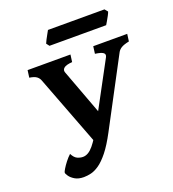

<svg xmlns="http://www.w3.org/2000/svg" viewBox="-142 -886 909 1009"><g transform="rotate(-20 312.5 -381.0)"><path d="M620.1 -574.7Q589.8 -568.4 575.7 -559.6Q561.5 -550.8 554.7 -537.6L355.5 -162.1Q323.2 -101.1 294.7 -65.4Q266.1 -29.8 241.5 -12.7Q216.8 4.4 195.3 9.5Q173.8 14.6 154.8 14.6Q125 14.6 105.7 3.2Q86.4 -8.3 76.9 -22Q67.4 -35.6 67.4 -42Q67.4 -46.4 76.2 -61Q85 -75.7 98.9 -93.8Q112.8 -111.8 127.4 -125Q139.6 -101.1 155.5 -94Q171.4 -86.9 186.5 -86.9Q216.8 -86.9 245.1 -121.3Q273.4 -155.8 293.5 -198.7L281.7 -113.8L120.1 -537.6Q115.2 -551.8 102.8 -561.3Q90.3 -570.8 63 -574.7L68.4 -615.2H308.1L302.7 -574.7Q268.6 -572.3 256.3 -562Q244.1 -551.8 249 -537.6L358.4 -243.7L330.6 -262.7L478.5 -537.6Q486.3 -551.8 476.1 -560.8Q465.8 -569.8 430.2 -574.7L435.5 -615.2H625.5ZM571.3 -759.8Q569.3 -752.9 562.3 -739.7Q555.2 -726.6 547.9 -713.9Q540.5 -701.2 537.1 -695.8H220.2L207.5 -712.4Q210 -719.2 216.6 -731.9Q223.1 -744.6 230.5 -757.6Q237.8 -770.5 241.2 -776.9H557.1Z"/></g></svg>

Font: Gentium Book Plus
Style: Bold Italic
Weight: 700
Italic angle: -8°
Designer: Victor Gaultney, Annie Olsen, Iska Routamaa, Becca Hirsbrunner
Foundry: SIL International
Version: Version 6.101